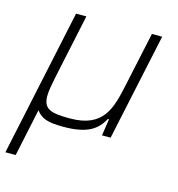

<svg xmlns="http://www.w3.org/2000/svg" viewBox="-107 -601 818 883"><g transform="rotate(15 302.5 -160.0)"><path d="M147 -510 -2 190H47L95 -36C119 -4 148 8 224 8C342 8 385 -27 414 -80H419L407 0H448L557 -510H508L452 -249C428 -139 406 -37 244 -37C152 -37 117 -48 117 -111C117 -134 123 -164 131 -204L196 -510Z"/></g></svg>

Font: Saira UNSAM Light Italic
Style: Regular
Weight: 300
Italic angle: -12°
Designer: Hector Gatti with collaboration of the Omnibus-Type team
Foundry: Omnibus-Type
Version: Version 0.072;PS 000.072;hotconv 1.0.88;makeotf.lib2.5.64775